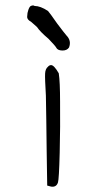

<svg xmlns="http://www.w3.org/2000/svg" viewBox="-20 -693 390 713"><path d="M158.2 -652.3Q163.1 -647.5 192.4 -605.5Q219.7 -569.3 226.6 -561.5Q246.1 -542 236.3 -516.6Q228.5 -504.9 210.9 -505.4Q193.4 -505.9 188.5 -516.6Q185.5 -522.5 160.2 -548.8Q128.9 -575.2 117.2 -592.8Q114.3 -594.7 104 -604.5Q93.8 -614.3 88.9 -616.2Q79.1 -624 81.1 -633.8Q81.1 -644.5 85.4 -656.7Q89.8 -668.9 94.7 -670.9Q103.5 -674.8 108.4 -670.9Q129.9 -670.9 158.2 -652.3ZM158.2 -445.3Q163.1 -451.2 169.9 -451.2Q180.7 -451.2 198.2 -420.9Q203.1 -389.6 203.1 -314.5Q204.1 -224.6 201.7 -126Q199.2 -27.3 195.3 -15.6Q189.5 2.9 169.9 0L155.3 -3.9L153.3 -133.8Q153.3 -172.9 151.9 -247.6Q150.4 -322.3 150.4 -337.9Q146.5 -402.3 147.5 -419.9Q148.4 -437.5 158.2 -445.3Z"/></svg>

Font: JasonHandwriting1
Style: Regular
Weight: 400
Version: Version 1.48.20